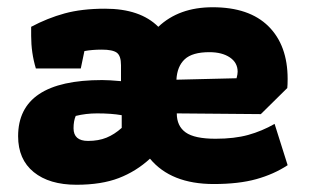

<svg xmlns="http://www.w3.org/2000/svg" viewBox="-20 -502 852 530"><path d="M30 -126Q30 -281 262 -281Q281 -281 314 -278V-322Q314 -348 302.5 -356.5Q291 -365 261 -365Q234 -365 213 -361L203 -313H79Q66 -356 66 -403V-428Q111 -452 158.5 -465Q206 -478 270 -478Q367 -478 417 -428Q474 -482 567 -482Q668 -482 721 -429.5Q774 -377 774 -284Q774 -268 773 -259L700 -187L468 -189Q468 -154 492.5 -136.5Q517 -119 575 -119Q627 -119 665 -129.5Q703 -140 738 -160L774 -46Q736 -21 687.5 -7.5Q639 6 570 6Q452 6 394 -64Q356 -29 308 -10.5Q260 8 191 8Q116 8 73 -27Q30 -62 30 -126ZM633 -286Q636 -297 636 -304Q636 -329 614.5 -343.5Q593 -358 558 -358Q511 -358 490 -338.5Q469 -319 467 -282ZM316 -149V-184Q288 -189 248 -189Q217 -189 189 -182Q183 -168 183 -148Q183 -113 223 -113Q252 -113 274 -122Q296 -131 316 -149Z"/></svg>

Font: Athiti
Style: Bold
Weight: 700
Designer: CadsonDemak Team
Foundry: CadsonDemak
Version: Version 1.033